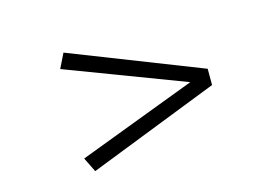

<svg xmlns="http://www.w3.org/2000/svg" viewBox="-77 -687 1232 856"><g transform="rotate(-15 539.0 -258.5)"><path d="M267.5 15 234.5 -52 779.5 -258.5 234.5 -465 267.5 -532 870 -296V-221Z"/></g></svg>

Font: Trispace Expanded
Style: Regular
Weight: 400
Width: 7
Designer: Tyler Finck
Foundry: Etcetera Type Company
Version: Version 1.210; ttfautohint (v1.8.3)